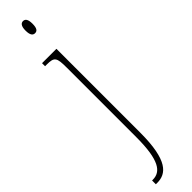

<svg xmlns="http://www.w3.org/2000/svg" viewBox="-343 -698 897 897"><g transform="rotate(-45 105.5 -249.0)"><path d="M112 -658C125 -658 135 -666 135 -698C135 -729 125 -738 112 -738C100 -738 89 -729 89 -698C89 -666 100 -658 112 -658ZM12 240H21C81 240 131 201 131 18V-536H36V-516H47C97 -516 103 -506 103 -440V20C103 171 70 215 17 215H12Z"/></g></svg>

Font: Noto Serif Armenian ExtraCondensed Thin
Style: Regular
Weight: 100
Width: 2
Designer: Monotype Design Team
Foundry: Monotype Imaging Inc.
Version: Version 2.008